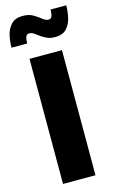

<svg xmlns="http://www.w3.org/2000/svg" viewBox="-169 -1042 657 1097"><g transform="rotate(-15 159.5 -493.5)"><path d="M234 -822Q207 -822 187 -831Q167 -840 151.5 -851.5Q136 -863 123 -872Q110 -881 96 -881Q81 -881 75.5 -867.5Q70 -854 70 -828H-23Q-23 -863 -15 -899.5Q-7 -936 16.5 -961.5Q40 -987 85 -987Q122 -987 146.5 -972.5Q171 -958 189 -943Q207 -928 224 -928Q238 -928 243.5 -942Q249 -956 249 -981H342Q342 -947 334 -910Q326 -873 303 -847.5Q280 -822 234 -822ZM60 0V-740H252V0Z"/></g></svg>

Font: Be Vietnam Pro Black
Style: Regular
Weight: 900
Designer: Lam Bao, Tony Le, Vietanh Nguyen
Foundry: Yellow Type Foundry
Version: Version 1.002; ttfautohint (v1.8.3)